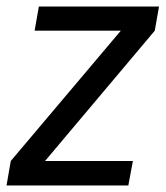

<svg xmlns="http://www.w3.org/2000/svg" viewBox="-30 -568 507 588"><path d="M444 -474 108 -75H377L363 0H-10L3 -75L340 -474H76L89 -548H457Z"/></svg>

Font: SVN-Poppins
Style: Italic
Weight: 400
Italic angle: -10°
Designer: Ninad Kale (Devanagari), Jonny Pinhorn (Latin)
Foundry: Indian Type Foundry
Version: Version 3.002 2017; ttfautohint (v1.8.3)